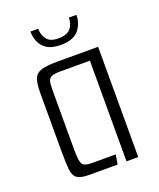

<svg xmlns="http://www.w3.org/2000/svg" viewBox="-120 -695 635 769"><g transform="rotate(-20 198.0 -310.0)"><path d="M128 0Q92 0 76.5 -10.5Q61 -21 58 -48Q55 -75 55 -127V-377Q55 -416 63 -436Q71 -456 94 -463Q117 -470 162 -470H336V0H286V-429H159Q130 -429 119 -422Q108 -415 106.5 -398.5Q105 -382 105 -353V-115Q105 -69 112.5 -55Q120 -41 152 -41H255L248 0ZM198 -528Q160 -528 139 -542.5Q118 -557 110 -578Q102 -599 102 -620H135Q135 -595 149 -575.5Q163 -556 198 -556Q236 -556 251 -574.5Q266 -593 266 -620H298Q298 -582 275 -555Q252 -528 198 -528Z"/></g></svg>

Font: Smooch Sans
Style: Regular
Weight: 400
Designer: Robert E. Leuschke
Foundry: Robert E. Leuschke
Version: Version 1.010; ttfautohint (v1.8.3)